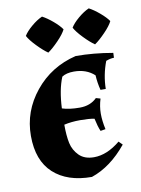

<svg xmlns="http://www.w3.org/2000/svg" viewBox="-87 -824 661 898"><g transform="rotate(-10 243.5 -374.5)"><path d="M265 -688Q255 -667 226.5 -637.5Q198 -608 176 -593Q154 -608 125.5 -637.5Q97 -667 86 -688Q98 -708 124.5 -730.5Q151 -753 176 -764Q199 -752 225.5 -729.5Q252 -707 265 -688ZM487 -688Q477 -667 448.5 -637.5Q420 -608 398 -593Q376 -608 347.5 -637.5Q319 -667 308 -688Q320 -708 346.5 -730.5Q373 -753 398 -764Q421 -752 447.5 -729.5Q474 -707 487 -688ZM302 -74Q364 -74 427 -126L444 -109Q368 -16 276 15Q160 15 94 -45.5Q28 -106 28 -223Q28 -340 103.5 -433Q179 -526 299 -555Q384 -555 475 -539L474 -516Q457 -516 436 -508Q412 -445 411 -379H386Q377 -414 375 -450Q337 -485 278 -485Q242 -485 221 -471Q197 -413 193 -325Q226 -314 276.5 -314Q327 -314 358 -345L379 -339Q368 -303 368 -269Q368 -235 377 -194L353 -190Q343 -213 335 -251Q309 -256 267.5 -256Q226 -256 191 -248Q191 -195 198.5 -160Q206 -125 231.5 -99.5Q257 -74 302 -74Z"/></g></svg>

Font: Almendra SC
Style: Bold
Weight: 700
Designer: Ana Sanfelippo
Foundry: Ana Sanfelippo
Version: Version 1.003